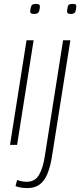

<svg xmlns="http://www.w3.org/2000/svg" viewBox="-20 -737 412 977"><path d="M31 0 115 -532H151L67 0ZM163 -717Q173 -717 178 -714.5Q183 -712 183 -703Q182 -688 179 -680Q176 -672 170 -669Q164 -666 153 -666Q144 -666 138.5 -669Q133 -672 134 -681Q135 -696 138 -704Q141 -712 146.5 -714.5Q152 -717 163 -717ZM349 -717Q360 -717 364.5 -714.5Q369 -712 368 -703Q367 -688 364.5 -680Q362 -672 356 -669Q350 -666 340 -666Q331 -666 326 -669Q321 -672 321 -681Q323 -696 325 -704Q327 -712 333 -714.5Q339 -717 349 -717ZM338 -532 244 62Q236 112 221 148Q206 184 181.5 202Q157 220 120 220Q107 220 90 218Q73 216 59 210L67 179Q82 184 93.5 186Q105 188 116 188Q158 188 178.5 153Q199 118 208 58L301 -532Z"/></svg>

Font: Georama ExtraCondensed Thin ExtraLight
Style: Italic
Weight: 250
Italic angle: -9°
Version: Version 1.001